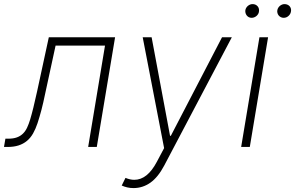

<svg xmlns="http://www.w3.org/2000/svg" viewBox="-34 -731 1468 955"><path d="M-7.1 -41.2H7.1Q32.3 -41.2 49.9 -47.6Q67.5 -54 79.9 -66.1Q92.3 -78.1 100.7 -95.9Q109 -113.6 115.8 -136Q123.6 -161.9 132.1 -196.4Q140.6 -230.8 150.6 -276.6L208.8 -545.5H538.4L447.4 0H404.5L488.3 -504.3H242.5L190.7 -265.3Q181.5 -220.2 172.1 -184.3Q162.6 -148.4 152.7 -118.3Q143.1 -89.5 130.5 -67.3Q117.9 -45.1 100 -30.2Q82 -15.3 58.2 -7.6Q34.4 0 2.8 0H-14.2Z M571.4 191.8 590.2 153.8Q613.3 163.4 633.9 163.4Q698.9 163.4 746.1 73.9L782.3 5.7L675.8 -545.5H720.2L811.8 -55.4H815.7L1070.3 -545.5H1119L782.7 92.7Q752.1 150.6 714 177.6Q675.8 204.5 630 204.5Q613.6 204.5 598.5 201Q583.5 197.4 571.4 191.8Z M1256.4 -545.5H1299.4L1208.5 0H1165.5ZM1345.5 -680.4Q1346.6 -686.8 1350 -692.3Q1353.3 -697.8 1358.3 -701.9Q1363.3 -706 1369.1 -708.3Q1375 -710.6 1381.4 -710.6Q1389.2 -710.6 1395.8 -707.7Q1402.3 -704.9 1406.8 -699.8Q1411.2 -694.6 1413 -687.7Q1414.8 -680.8 1413 -672.6Q1410.9 -660.5 1400.7 -651.5Q1390.6 -642.4 1376.8 -642.4Q1369.3 -642.4 1362.9 -645.6Q1356.5 -648.8 1352.3 -653.9Q1348 -659.1 1346.1 -666Q1344.1 -672.9 1345.5 -680.4ZM1186.4 -680.4Q1187.5 -686.8 1190.9 -692.3Q1194.2 -697.8 1199.2 -701.9Q1204.2 -706 1210 -708.3Q1215.9 -710.6 1222.3 -710.6Q1230.5 -710.6 1236.9 -707.6Q1243.3 -704.5 1247.5 -699.6Q1251.8 -694.6 1253.6 -687.7Q1255.3 -680.8 1253.9 -672.6Q1253.2 -666.9 1250 -661.4Q1246.8 -655.9 1241.8 -651.6Q1236.9 -647.4 1230.6 -644.9Q1224.4 -642.4 1217.7 -642.4Q1210.2 -642.4 1204 -645.4Q1197.8 -648.4 1193.5 -653.8Q1189.3 -659.1 1187.3 -666Q1185.4 -672.9 1186.4 -680.4Z"/></svg>

Font: Inter P Extra Light
Style: Italic
Weight: 200
Italic angle: 9.39999°
Designer: Rasmus Andersson
Foundry: rsms
Version: Version 3.018;git-588b23468